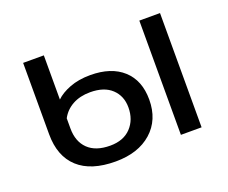

<svg xmlns="http://www.w3.org/2000/svg" viewBox="-94 -677 996 837"><g transform="rotate(-20 404.0 -259.0)"><path d="M80 -199V-530H176V-325Q199 -348 240.5 -364Q282 -380 336 -380Q433 -380 487.5 -330.5Q542 -281 542 -192Q542 -98 480 -43Q418 12 313 12Q199 12 139.5 -42.5Q80 -97 80 -199ZM619 -530H715V0H619ZM445 -191Q445 -244 410 -277Q375 -310 310 -310Q263 -310 228.5 -291Q194 -272 176 -238V-191Q176 -130 211.5 -95.5Q247 -61 314 -61Q376 -61 410.5 -97.5Q445 -134 445 -191Z"/></g></svg>

Font: Montserrat Alternates Medium
Style: Regular
Weight: 500
Designer: Julieta Ulanovsky
Foundry: Julieta Ulanovsky
Version: Version 7.200